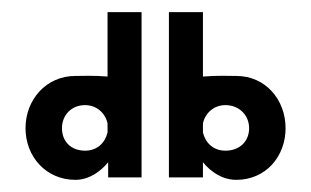

<svg xmlns="http://www.w3.org/2000/svg" viewBox="-20 -292 512 316"><path d="M82 -81C82 -103 98 -119 120 -119C138 -119 153 -107 157 -89V-74C153 -57 140 -44 120 -44C97 -44 82 -59 82 -81ZM213 0V-272H157V-166C135 -168 114 -167 104 -167C56 -167 22 -128 22 -81C22 -34 56 4 104 4C126 4 145 -9 158 -25V0ZM390 -81C390 -59 374 -44 351 -44C331 -44 318 -57 314 -74V-89C318 -107 333 -119 351 -119C373 -119 390 -103 390 -81ZM258 0H314V-25C327 -9 346 4 369 4C417 4 450 -34 450 -81C450 -128 417 -167 369 -167C359 -167 336 -168 314 -166V-272H258Z"/></svg>

Font: Hussar Tani
Style: Dwa
Weight: 700
Foundry: Cannot Into Space Fonts
Version: Version 0.92